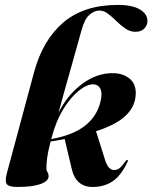

<svg xmlns="http://www.w3.org/2000/svg" viewBox="-20 -752 620 782"><path d="M500 -94Q473.5 -37 439 -13.8Q404.5 9.5 357 9.5Q323.5 9.5 301.8 -9Q280 -27.5 271 -69L243.5 -185.5Q216 -180.5 186 -175.5Q175 -132.5 172 -108.5Q169 -84.5 169 -68Q169 -57.5 173.5 -50.8Q178 -44 178 -34.5Q178 -14.5 145.2 -2.5Q112.5 9.5 51.5 9.5Q14 9.5 6.8 -3.5Q-0.5 -16.5 8.5 -48.5L118.5 -457Q154 -589 238 -660.5Q322 -732 460 -732Q519 -732 549.8 -713.5Q580.5 -695 580.5 -667Q580.5 -648.5 567.5 -635.5Q554.5 -622.5 531.5 -622.5Q509.5 -622.5 490.5 -635.8Q471.5 -649 454.2 -666Q437 -683 420 -696Q403 -709 385 -709Q363 -709 343.5 -691Q324 -673 312.5 -630.5Q287.5 -541 269.5 -477Q251.5 -413 239 -368.8Q226.5 -324.5 218.5 -292.5Q254 -365 314.2 -410Q374.5 -455 441 -454Q484.5 -453.5 511.5 -428.5Q538.5 -403.5 531.5 -354Q525.5 -311.5 488.2 -277.5Q451 -243.5 371 -217.5L408.5 -99Q421 -59.5 445 -59.5Q457 -59.5 467.5 -67.8Q478 -76 493.5 -98Q496 -101.5 499 -100Q502.5 -98 500 -94ZM189.5 -189 188.5 -185.5Q283 -202.5 332.2 -244.8Q381.5 -287 392 -352Q396.5 -378.5 387.2 -393.2Q378 -408 361.5 -408.5Q335 -409.5 301.8 -383.2Q268.5 -357 238 -307.5Q207.5 -258 189.5 -189Z"/></svg>

Font: Fraunces 144pt S000
Style: Bold Italic
Weight: 700
Italic angle: -16°
Version: Version 1.000; ttfautohint (v1.8.3)